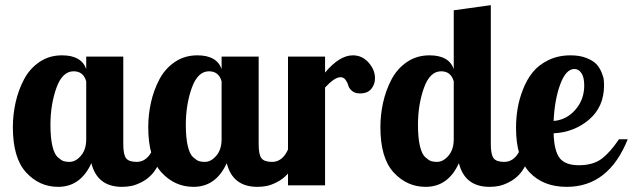

<svg xmlns="http://www.w3.org/2000/svg" viewBox="-20 -720 2459 746"><path d="M30 -226Q30 -274 40.5 -321.5Q51 -369 73 -411Q95 -453 133 -479Q171 -505 221 -505Q296 -505 315 -452V-500H459V-160Q459 -119 470 -105Q481 -91 511 -91Q540 -91 559.5 -116Q579 -141 582 -179H624Q618 -132 603 -97Q588 -62 570.5 -43Q553 -24 530.5 -12.5Q508 -1 490.5 2.5Q473 6 454 6Q358 6 335 -86Q293 6 206 6Q133 6 81.5 -50Q30 -106 30 -226ZM176 -235Q176 -185 183.5 -153Q191 -121 204.5 -109Q218 -97 227 -94Q236 -91 250 -91Q274 -91 294.5 -115Q315 -139 315 -179V-404Q304 -443 266 -443Q222 -443 199 -378Q176 -313 176 -235Z M556 -226Q556 -274 566.5 -321.5Q577 -369 599 -411Q621 -453 659 -479Q697 -505 747 -505Q822 -505 841 -452V-500H985V-160Q985 -119 996 -105Q1007 -91 1037 -91Q1066 -91 1085.5 -116Q1105 -141 1108 -179H1150Q1144 -132 1129 -97Q1114 -62 1096.5 -43Q1079 -24 1056.5 -12.5Q1034 -1 1016.5 2.5Q999 6 980 6Q884 6 861 -86Q819 6 732 6Q659 6 607.5 -50Q556 -106 556 -226ZM702 -235Q702 -185 709.5 -153Q717 -121 730.5 -109Q744 -97 753 -94Q762 -91 776 -91Q800 -91 820.5 -115Q841 -139 841 -179V-404Q830 -443 792 -443Q748 -443 725 -378Q702 -313 702 -235Z M1099 0V-500H1243V-438Q1299 -505 1351 -505Q1387 -505 1412 -477Q1437 -449 1437 -416Q1437 -392 1422.5 -374.5Q1408 -357 1379 -357Q1359 -357 1347.5 -367Q1336 -377 1333 -388.5Q1330 -400 1322.5 -410Q1315 -420 1303 -420Q1280 -420 1243 -380V0Z M1458 -226Q1458 -274 1468.5 -321.5Q1479 -369 1501 -411Q1523 -453 1561 -479Q1599 -505 1649 -505Q1724 -505 1743 -452V-680L1887 -700V-160Q1887 -119 1898 -105Q1909 -91 1939 -91Q1968 -91 1987.5 -116Q2007 -141 2010 -179H2052Q2046 -132 2031 -97Q2016 -62 1998.5 -43Q1981 -24 1958.5 -12.5Q1936 -1 1918.5 2.5Q1901 6 1882 6Q1786 6 1763 -86Q1721 6 1634 6Q1561 6 1509.5 -50Q1458 -106 1458 -226ZM1604 -235Q1604 -185 1611.5 -153Q1619 -121 1632.5 -109Q1646 -97 1655 -94Q1664 -91 1678 -91Q1702 -91 1722.5 -115Q1743 -139 1743 -179V-404Q1732 -443 1694 -443Q1650 -443 1627 -378Q1604 -313 1604 -235Z M1985 -223Q1985 -261 1991 -297.5Q1997 -334 2012 -372.5Q2027 -411 2050 -439.5Q2073 -468 2111 -486.5Q2149 -505 2197 -505Q2233 -505 2259 -494.5Q2285 -484 2297.5 -470.5Q2310 -457 2317.5 -438.5Q2325 -420 2326 -409.5Q2327 -399 2327 -389Q2327 -305 2269 -255.5Q2211 -206 2131 -202Q2133 -134 2154.5 -106Q2176 -78 2229 -78Q2284 -78 2317.5 -103Q2351 -128 2385 -179H2419Q2345 6 2182 6Q2091 6 2038 -50Q1985 -106 1985 -223ZM2131 -250Q2181 -254 2215.5 -293.5Q2250 -333 2250 -388Q2250 -420 2239 -436Q2228 -452 2212 -452Q2179 -452 2157 -393Q2135 -334 2131 -250Z"/></svg>

Font: Lobster Two
Style: Bold
Weight: 700
Designer: Pablo Impallari
Foundry: Pablo Impallari. www.impallari.com
Version: Version 1.006